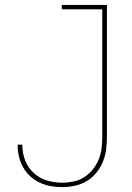

<svg xmlns="http://www.w3.org/2000/svg" viewBox="-20 -755 540 783"><path d="M234 8Q210 8 187 4Q164 0 142.5 -10Q121 -20 103.5 -36Q86 -52 74.5 -72.5Q63 -93 57.5 -116Q52 -139 52 -163V-165H71V-163Q71 -131 82.5 -101Q94 -71 117.5 -49.5Q141 -28 171.5 -19Q202 -10 234 -10Q257 -10 280.5 -15Q304 -20 323.5 -32.5Q343 -45 358 -63.5Q373 -82 382 -103.5Q391 -125 394 -148.5Q397 -172 397 -195V-717H232V-735H416V-195Q416 -169 412.5 -143.5Q409 -118 399 -94Q389 -70 372 -49.5Q355 -29 333 -16Q311 -3 285.5 2.5Q260 8 234 8Z"/></svg>

Font: Iosevka Thin
Style: Regular
Weight: 100
Monospace: yes
Designer: Belleve Invis
Foundry: Belleve Invis
Version: Version 32.5.0; ttfautohint (v1.8.4)